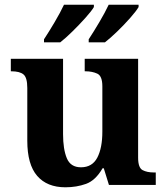

<svg xmlns="http://www.w3.org/2000/svg" viewBox="-20 -786 707 816"><path d="M258 10Q180 10 138 -38.5Q96 -87 96 -188V-412Q96 -456 80 -469.5Q64 -483 28 -483H26V-536H248V-216Q248 -152 264 -113.5Q280 -75 324 -75Q372 -75 393.5 -116Q415 -157 415 -227V-419Q415 -463 393.5 -473Q372 -483 343 -483H340V-536H567V-116Q567 -73 586 -63Q605 -53 634 -53H642V0H443L421 -71H416Q386 -19 345.5 -4.5Q305 10 258 10ZM357 -619Q378 -651 402 -691.5Q426 -732 442 -766H569V-756Q559 -739 533.5 -710Q508 -681 478.5 -652.5Q449 -624 426 -606H357ZM167 -619Q188 -651 212 -691.5Q236 -732 252 -766H379V-756Q369 -739 343 -710Q317 -681 288 -652.5Q259 -624 236 -606H167Z"/></svg>

Font: NotoSerif-Bold
Style: Regular
Weight: 700
Designer: Monotype Design Team
Foundry: Monotype Imaging Inc.
Version: Version 2.007; ttfautohint (v1.8) -l 8 -r 50 -G 200 -x 14 -D